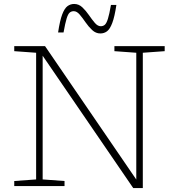

<svg xmlns="http://www.w3.org/2000/svg" viewBox="-20 -940 894 970"><path d="M162.5 -33.5V-673.5L52 -681.5V-707H207.5L668.5 -33V-673.5L558 -681.5V-707H812V-681.5L701.5 -673.5V10H653L195.5 -658.5V-33.5L306 -25.5V0H52V-25.5ZM568 -915Q559 -855 547.2 -824Q535.5 -793 520.8 -782Q506 -771 487 -771Q464 -771 445.8 -788Q427.5 -805 412.2 -827.2Q397 -849.5 382.5 -866.5Q368 -883.5 352.5 -883.5Q340.5 -883.5 332 -876.2Q323.5 -869 316.5 -846.2Q309.5 -823.5 301 -776H273.5Q282.5 -836 294.2 -867Q306 -898 321 -909Q336 -920 354.5 -920Q378 -920 396 -903Q414 -886 429.2 -863.8Q444.5 -841.5 459 -824.5Q473.5 -807.5 489 -807.5Q501 -807.5 509.5 -814.8Q518 -822 525.2 -845Q532.5 -868 540.5 -915Z"/></svg>

Font: Newsreader Caption ExtraLight
Style: Regular
Weight: 275
Designer: Hugues Gentile
Foundry: Production Type
Version: Version 1.001